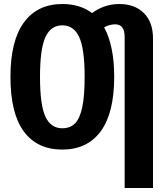

<svg xmlns="http://www.w3.org/2000/svg" viewBox="-20 -728 835 955"><path d="M741 -537V207H600V-544Q600 -607 553 -607Q525 -607 498 -592Q548 -500 548 -346Q548 -166 481 -75Q414 16 290 16Q165 16 98.5 -74Q32 -164 32 -346Q32 -525 99 -616.5Q166 -708 290 -708Q378 -708 438 -663Q499 -708 574 -708Q650 -708 695.5 -663Q741 -618 741 -537ZM401 -346Q401 -485 374 -543.5Q347 -602 290 -602Q233 -602 206 -543.5Q179 -485 179 -346Q179 -205 206 -147.5Q233 -90 290 -90Q329 -90 353 -114Q377 -138 389 -194Q401 -250 401 -346Z"/></svg>

Font: Fira Sans Extra Condensed SemiBold
Style: Regular
Weight: 600
Width: 1
Designer: Carrois Corporate & Edenspiekermann AG
Foundry: Carrois Corporate GbR & Edenspiekermann AG
Version: Version 4.203